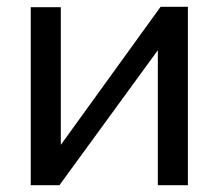

<svg xmlns="http://www.w3.org/2000/svg" viewBox="-20 -542 640 562"><path d="M70 0V-521H158V-118L450 -522H530V0H442V-395L154 0Z"/></svg>

Font: Raleway-v4020 Medium
Style: Regular
Weight: 500
Designer: Matt McInerney, Pablo Impallari, Rodrigo Fuenzalida
Foundry: Matt McInerney, Pablo Impallari, Rodrigo Fuenzalida
Version: Version 4.020;PS 004.020;hotconv 1.0.88;makeotf.lib2.5.64775